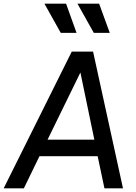

<svg xmlns="http://www.w3.org/2000/svg" viewBox="-47 -1026 739 1046"><path d="M-27 0H83L168 -175H485L522 0H623L460 -745H344ZM195 -1006 284 -847H370L313 -1006ZM212 -265 391 -631 467 -265ZM375 -1006 464 -847H551L493 -1006Z"/></svg>

Font: Mluvka Medium
Style: Italic
Weight: 500
Italic angle: -8°
Designer: Modified by Jiří Krblich, Original typeface by Gumpita Rahayu
Foundry: Gumpita Rahayu & Jiří Krblich
Version: Version 2.000;Glyphs 3.1.1 (3134)